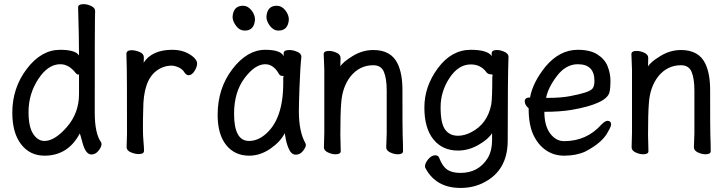

<svg xmlns="http://www.w3.org/2000/svg" viewBox="-20 -735 3540 936"><path d="M196.8 23.9Q126 23.9 83 -31.5Q40 -86.9 40 -186Q40 -306.2 110.6 -399.2Q181.2 -492.2 272.9 -492.2Q348.1 -492.2 365.2 -464.8Q365.2 -555.2 360.8 -699.2Q360.8 -714.8 388.2 -714.8Q404.8 -714.8 424.3 -705.8Q443.8 -696.8 443.8 -681.2Q443.8 -668.9 442.9 -643.6Q441.9 -618.2 441.9 -185.1Q441.9 -84 473.1 -41L475.1 -33.2Q475.1 -19 460.4 -0.5Q445.8 18.1 425.8 18.1Q397.9 18.1 382.8 -37.1Q370.1 -85 368.2 -85V-83Q311 23.9 196.8 23.9ZM196.8 -47.9Q247.1 -47.9 306.2 -116Q365.2 -184.1 365.2 -275.9V-376Q365.2 -371.1 360.8 -371.1Q356 -371.1 349.1 -378.9Q315.9 -421.9 273.9 -421.9Q213.9 -421.9 166.5 -349.4Q119.1 -276.9 119.1 -189Q119.1 -117.2 141.6 -82.5Q164.1 -47.9 196.8 -47.9Z M655.8 16.1Q639.2 16.1 618.2 7.6Q597.2 -1 597.2 -18.1L599.1 -81.1Q599.1 -377.9 598.1 -397.9Q596.2 -454.1 596.2 -474.1Q598.1 -490.2 622.1 -490.2Q639.2 -490.2 660.2 -481.7Q681.2 -473.1 681.2 -456.1Q681.2 -436 680.2 -429.2Q721.2 -492.2 819.8 -492.2Q881.8 -492.2 922.9 -457Q940.9 -440.9 940.9 -425.8Q940.9 -408.2 928 -388.2Q915 -368.2 898.9 -368.2Q889.2 -368.2 879.9 -380.9Q870.1 -397.9 850.6 -406.5Q831.1 -415 816.9 -415Q776.9 -415 743.2 -390.1Q678.2 -342.8 678.2 -201.2Q676.8 -163.1 676.8 -106Q676.8 -75.2 679.4 -46.1Q682.1 -17.1 682.1 0Q682.1 16.1 655.8 16.1Z M1194.8 23.9Q1124 23.9 1082.5 -28.1Q1041 -80.1 1041 -174.8Q1041 -304.2 1113 -398.2Q1185.1 -492.2 1272.9 -492.2Q1349.1 -492.2 1362.8 -460.9V-475.1Q1362.8 -491.2 1391.1 -491.2Q1408.2 -491.2 1428.7 -482.7Q1449.2 -474.1 1449.2 -458Q1443.8 -411.1 1439.9 -306.2Q1437 -225.1 1437 -192.9Q1437 -92.8 1469.2 -36.1L1471.2 -28.8Q1471.2 -17.1 1457 1Q1442.9 19 1421.9 19Q1401.9 19 1390.4 -4.4Q1378.9 -27.8 1373 -57.1L1368.2 -85.9Q1348.1 -44.9 1298.6 -10.5Q1249 23.9 1194.8 23.9ZM1193.8 -47.9Q1233.9 -47.9 1270 -77.1Q1360.8 -149.9 1360.8 -330.1V-357.9Q1362.8 -359.9 1362.8 -361.8Q1362.8 -365.2 1354.5 -365.2Q1346.2 -365.2 1340.8 -373Q1314 -421.9 1272.9 -421.9Q1223.1 -421.9 1172.1 -354Q1121.1 -286.1 1121.1 -180.2Q1121.1 -47.9 1193.8 -47.9ZM1173.8 -585.9Q1147.9 -585.9 1130.9 -608.9Q1113.8 -631.8 1113.8 -652.8Q1117.2 -707 1165 -707Q1188 -707 1205.6 -685.1Q1223.1 -663.1 1223.1 -639.2Q1219.2 -585.9 1173.8 -585.9ZM1337.9 -585.9Q1313 -585.9 1295.9 -608.9Q1278.8 -631.8 1278.8 -652.8Q1282.2 -707 1329.1 -707Q1353 -707 1370.6 -685.1Q1388.2 -663.1 1388.2 -639.2Q1383.8 -585.9 1337.9 -585.9Z M1615.2 17.1Q1598.1 17.1 1578.6 8.1Q1559.1 -1 1559.1 -17.1Q1559.1 -43.9 1561 -87.9V-395Q1558.1 -458 1558.1 -471.2Q1558.1 -486.8 1584 -486.8Q1601.1 -486.8 1620.6 -478Q1640.1 -469.2 1640.1 -453.1L1639.2 -411.1Q1650.9 -432.1 1699 -461.7Q1747.1 -491.2 1799.8 -491.2Q1887.2 -491.2 1918.9 -423.8Q1941.9 -375 1941.9 -296.9Q1941.9 -99.1 1942.9 -78.1Q1944.8 -33.2 1944.8 2Q1944.8 17.1 1918.9 17.1Q1901.9 17.1 1882.3 8.1Q1862.8 -1 1862.8 -17.1Q1863.8 -24.9 1863.8 -44.4Q1863.8 -64 1865.2 -84V-293Q1865.2 -352.1 1851.6 -384.5Q1837.9 -417 1799.8 -417Q1733.9 -417 1689.9 -363.8Q1647.9 -311 1643.1 -229Q1639.2 -183.1 1639.2 -79.1Q1639.2 -56.2 1641.1 2Q1641.1 17.1 1615.2 17.1Z M2225.1 181.2Q2106.9 181.2 2055.2 86.9Q2051.8 81.1 2051.8 76.2Q2051.8 60.1 2067.9 41Q2084 22 2101.1 22Q2118.2 22 2122.1 37.1Q2137.2 76.2 2160.2 92Q2183.1 107.9 2225.1 107.9Q2313 107.9 2357.9 35.2Q2378.9 -1 2378.9 -50.8V-85.9Q2360.8 -56.2 2312.5 -28.6Q2264.2 -1 2212.9 -1Q2137.2 -1 2093 -55.4Q2048.8 -109.9 2048.8 -210.9Q2048.8 -314 2115 -403.1Q2181.2 -492.2 2274.9 -492.2Q2356 -492.2 2377 -461.9V-475.1Q2377 -491.2 2402.8 -491.2Q2419.9 -491.2 2439.5 -482.2Q2459 -473.1 2459 -458Q2455.1 -363.8 2455.1 -49.8Q2455.1 94.2 2340.8 153.8Q2289.1 181.2 2225.1 181.2ZM2212.9 -73.2Q2243.2 -73.2 2275.9 -89.8Q2356 -129.9 2375 -226.1Q2379.9 -256.8 2379.9 -360.8Q2381.8 -365.2 2381.8 -367.2Q2381.8 -373 2370.8 -373Q2359.9 -373 2352.1 -381.8Q2324.2 -420.9 2274.9 -420.9Q2214.8 -420.9 2171.4 -355Q2127.9 -289.1 2127.9 -211.9Q2127.9 -133.8 2149.9 -103.5Q2171.9 -73.2 2212.9 -73.2Z M2730 23.9Q2680.2 23.9 2641.1 -2.9Q2602.1 -29.8 2579.6 -78.9Q2557.1 -127.9 2557.1 -207Q2538.1 -223.1 2538.1 -241.2Q2538.1 -259.8 2564 -259.8Q2577.1 -333 2639.2 -410.2Q2708 -492.2 2796.9 -492.2Q2856.9 -492.2 2892.6 -469.5Q2928.2 -446.8 2942.1 -411.9Q2956.1 -377 2956.1 -339.8Q2956.1 -306.2 2951.2 -285.2Q2937 -229 2766.1 -199.2Q2709 -189.9 2633.8 -189.9Q2633.8 -122.1 2661.9 -84.5Q2689.9 -46.9 2730 -46.9Q2839.8 -46.9 2912.1 -127.9Q2930.2 -146 2940.9 -146Q2959 -146 2959 -127.9Q2959 -118.2 2944.8 -94.2Q2918 -40 2833 3.9Q2789.1 23.9 2730 23.9ZM2642.1 -257.8H2649.9Q2714.8 -257.8 2759.5 -266.4Q2804.2 -274.9 2832.5 -283.9Q2860.8 -293 2869.4 -304.4Q2877.9 -315.9 2877.9 -340.8Q2877.9 -421.9 2796.9 -421.9Q2738.8 -421.9 2695.3 -365Q2651.9 -308.1 2642.1 -257.8Z M3115.2 17.1Q3098.1 17.1 3078.6 8.1Q3059.1 -1 3059.1 -17.1Q3059.1 -43.9 3061 -87.9V-395Q3058.1 -458 3058.1 -471.2Q3058.1 -486.8 3084 -486.8Q3101.1 -486.8 3120.6 -478Q3140.1 -469.2 3140.1 -453.1L3139.2 -411.1Q3150.9 -432.1 3199 -461.7Q3247.1 -491.2 3299.8 -491.2Q3387.2 -491.2 3418.9 -423.8Q3441.9 -375 3441.9 -296.9Q3441.9 -99.1 3442.9 -78.1Q3444.8 -33.2 3444.8 2Q3444.8 17.1 3418.9 17.1Q3401.9 17.1 3382.3 8.1Q3362.8 -1 3362.8 -17.1Q3363.8 -24.9 3363.8 -44.4Q3363.8 -64 3365.2 -84V-293Q3365.2 -352.1 3351.6 -384.5Q3337.9 -417 3299.8 -417Q3233.9 -417 3189.9 -363.8Q3147.9 -311 3143.1 -229Q3139.2 -183.1 3139.2 -79.1Q3139.2 -56.2 3141.1 2Q3141.1 17.1 3115.2 17.1Z"/></svg>

Font: LXGW WenKai Mono GB Screen
Style: Regular
Weight: 400
Monospace: yes
Designer: LXGW / Fontworks Inc.
Foundry: LXGW / Fontworks Inc.
Version: Version 1.510;January 18,2025